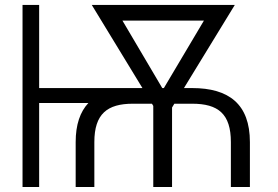

<svg xmlns="http://www.w3.org/2000/svg" viewBox="-20 -747 1109 767"><path d="M136.4 -727.3H70V0H136.4V-335.6H333.1C300.1 -300.4 282.3 -249.3 282.3 -179.3V0H356.9V-179.3C356.9 -292.3 408.7 -332.7 511 -332.7H587L592.3 -323.9V0H667.3V-317.5L676.5 -332.7H747.5C851.9 -332.7 902.3 -291.9 902.3 -179.3V0H978.3V-179.3C978.3 -331.3 894.2 -395.2 747.5 -395.2H714.8L918 -727.3H346.6L549 -395.2H136.4ZM628.2 -395.2 469.1 -664.8H794.7L634.6 -395.2Z"/></svg>

Font: Karasuma Gothic
Style: Light
Weight: 300
Designer: Rasmus Andersson / Ryoko Nishizuka
Foundry: rsms
Version: Version 1.00